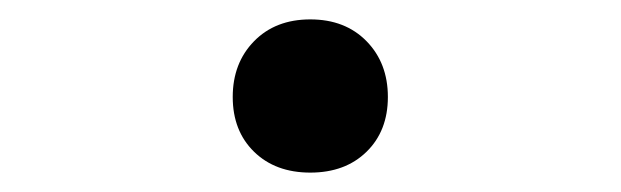

<svg xmlns="http://www.w3.org/2000/svg" viewBox="-20 -443 640 198"><path d="M300 -265Q264 -265 242 -286.5Q220 -308 220 -343Q220 -378 242 -400.5Q264 -423 300 -423Q336 -423 358 -400.5Q380 -378 380 -343Q380 -308 358 -286.5Q336 -265 300 -265Z"/></svg>

Font: JetBrains Mono NL Light
Style: Regular
Weight: 300
Monospace: yes
Designer: Philipp Nurullin, Konstantin Bulenkov
Foundry: JetBrains
Version: Version 2.305; ttfautohint (v1.8.4.7-5d5b)